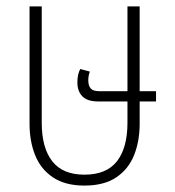

<svg xmlns="http://www.w3.org/2000/svg" viewBox="-20 -568 544 598"><path d="M243 10Q183 10 145 -15.5Q107 -41 89.5 -84.5Q72 -128 72 -183V-548H110V-186Q110 -108 142.5 -66Q175 -24 243 -24Q312 -24 344.5 -66Q377 -108 377 -186V-252H286Q252 -252 236.5 -268Q221 -284 221 -311Q221 -337 230 -353L260 -345Q255 -333 255 -318Q255 -301 262.5 -292.5Q270 -284 289 -284H377V-548H415V-284H466V-252H415V-183Q415 -128 397.5 -84.5Q380 -41 342 -15.5Q304 10 243 10Z"/></svg>

Font: Noto Sans Thai Cond ExtLt
Style: Regular
Weight: 200
Width: 3
Designer: Monotype Design Team
Foundry: Monotype Imaging Inc.
Version: Version 2.002; ttfautohint (v1.8.4.7-5d5b)